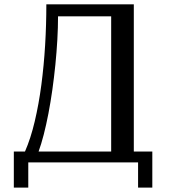

<svg xmlns="http://www.w3.org/2000/svg" viewBox="-20 -746 778 882"><path d="M43.5 115.7V-49.8H94.7Q121.1 -109.9 139.6 -188.5Q158.2 -267.1 169.9 -355.7Q181.6 -444.3 187.3 -538.8Q192.9 -633.3 192.9 -726.1H594.7V-49.8H679.7V115.7H614.3V0H109.9V115.7ZM490.7 -49.8V-670.9H246.6Q246.6 -620.1 243.4 -563.5Q240.2 -506.8 234.4 -449Q228.5 -391.1 220.5 -333.7Q212.4 -276.4 202.4 -224.4Q192.4 -172.4 180.9 -127.7Q169.4 -83 157.2 -49.8Z"/></svg>

Font: Federov2
Style: Regular
Weight: 400
Designer: Olexa M. Volochay | Cyreal.org
Foundry: Olexa M. Volochay | Cyreal.org
Version: Version 1.000